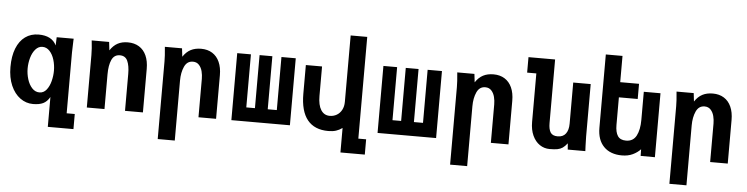

<svg xmlns="http://www.w3.org/2000/svg" viewBox="-54 -1083 6108 1570"><g transform="rotate(5 3000.0 -298.0)"><path d="M231.5 10Q174 10 126.2 -24.8Q78.5 -59.5 50.2 -124.2Q22 -189 22 -275.5Q22 -364.5 47.2 -428.5Q72.5 -492.5 119.2 -526.2Q166 -560 229 -560Q338 -560 375 -483.5L377.5 -551H517L516 -534.5Q513 -464.5 513 -437.5V61.5H579.5V185.5H369V-59.5Q347 -21 315.2 -5.5Q283.5 10 231.5 10ZM379 -275.5Q379 -322.5 366 -365.5Q353 -408.5 328 -435.5Q303 -462.5 269 -462.5Q236 -462.5 211.8 -434.8Q187.5 -407 175.2 -363.8Q163 -320.5 163 -275.5Q163 -231.5 176.2 -188.2Q189.5 -145 215.2 -117Q241 -89 276 -89Q310.5 -89 333.8 -118.2Q357 -147.5 368 -190.8Q379 -234 379 -275.5Z M665 -550H808L816 -481.5Q843 -522.5 878 -541.2Q913 -560 961.5 -560Q1015 -560 1053.8 -536Q1092.5 -512 1113 -466.5Q1133.5 -421 1133.5 -357.5V0H986.5V-303.5Q986.5 -370.5 968.5 -409.8Q950.5 -449 905.5 -449Q858.5 -449 838.2 -404Q818 -359 818 -285V0H673V-430.5Q673 -461 671 -486.8Q669 -512.5 665 -550Z M1266.5 -539 1265.5 -550H1406.5L1414.5 -481.5Q1441.5 -522.5 1477.5 -541.2Q1513.5 -560 1563 -560Q1616 -560 1654.5 -536Q1693 -512 1713.5 -466.5Q1734 -421 1734 -357.5V0H1589.5V-316Q1589.5 -346.5 1582 -376.8Q1574.5 -407 1555.5 -428Q1536.5 -449 1505 -449Q1457 -449 1435 -400.5Q1413 -352 1413 -285V206.5H1273V-430.5Q1273 -477 1266.5 -539Z M2340 0H1859.5V-550H1972V-114.5H2043V-550H2148V-114.5H2222.5V-550H2340Z M2656.5 19.5Q2543 19.5 2485 -52Q2427 -123.5 2427 -267V-502H2560V-260.5Q2560 -185 2585.5 -145Q2611 -105 2657.5 -105Q2689 -105 2715 -120.2Q2741 -135.5 2756 -163.8Q2771 -192 2771 -230V-775H2907V60H2971V185.5H2771V-15.5Q2746 2.5 2719.5 11Q2693 19.5 2656.5 19.5Z M3540 0H3059.5V-550H3172V-114.5H3243V-550H3348V-114.5H3422.5V-550H3540Z M3666.5 -539 3665.5 -550H3806.5L3814.5 -481.5Q3841.5 -522.5 3877.5 -541.2Q3913.5 -560 3963 -560Q4016 -560 4054.5 -536Q4093 -512 4113.5 -466.5Q4134 -421 4134 -357.5V0H3989.5V-316Q3989.5 -346.5 3982 -376.8Q3974.5 -407 3955.5 -428Q3936.5 -449 3905 -449Q3857 -449 3835 -400.5Q3813 -352 3813 -285V206.5H3673V-430.5Q3673 -477 3666.5 -539Z M4310.5 -199.5V-598H4235V-725H4453.5V-203.5Q4453.5 -152 4470 -126.2Q4486.5 -100.5 4529 -100.5Q4573 -100.5 4595.2 -130.2Q4617.5 -160 4617.5 -212.5V-550H4761V-119Q4761 -87.5 4763 -43.5Q4764 -28.5 4765 0H4620.5L4616.5 -51Q4597 -25.5 4578.5 -13Q4560 -0.5 4536 4Q4512 8.5 4472 8.5Q4427.5 8.5 4390.8 -16.2Q4354 -41 4332.2 -88.2Q4310.5 -135.5 4310.5 -199.5Z M4916.5 -46Q4863 -100.5 4863 -200V-802H5000V-586.5H5154.5V-462H5000V-236Q5000 -176 5020.5 -145.2Q5041 -114.5 5088.5 -114.5Q5147 -114.5 5173 -163.8Q5199 -213 5199 -294V-525H5336V0L5219 -0.5L5218 -55Q5192.5 -27.5 5154.2 -9.2Q5116 9 5065 9Q5018.5 9 4980.8 -4.8Q4943 -18.5 4916.5 -46Z M5466.5 -539 5465.5 -550H5606.5L5614.5 -481.5Q5641.5 -522.5 5677.5 -541.2Q5713.5 -560 5763 -560Q5816 -560 5854.5 -536Q5893 -512 5913.5 -466.5Q5934 -421 5934 -357.5V0H5789.5V-316Q5789.5 -346.5 5782 -376.8Q5774.5 -407 5755.5 -428Q5736.5 -449 5705 -449Q5657 -449 5635 -400.5Q5613 -352 5613 -285V206.5H5473V-430.5Q5473 -477 5466.5 -539Z"/></g></svg>

Font: JuliaMono ExtraBold
Style: Regular
Weight: 800
Monospace: yes
Designer: cormullion
Foundry: corm
Version: Version 0.055; ttfautohint (v1.8.4)